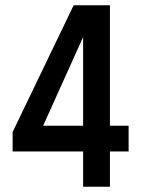

<svg xmlns="http://www.w3.org/2000/svg" viewBox="-20 -710 540 730"><path d="M28 -208 260 -690H398V-232H469V-134H398V0H296V-134H28ZM296 -232V-569L144 -232Z"/></svg>

Font: Radio Canada Condensed Medium
Style: Regular
Weight: 500
Width: 3
Designer: Charles Daoud, Etienne Aubert Bonn, Alexandre Saumier Demers, Jacques Le Bailly
Foundry: Radio-Canada
Version: Version 2.104; ttfautohint (v1.8.4.7-5d5b);gftools[0.9.28.de